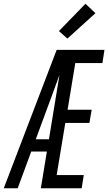

<svg xmlns="http://www.w3.org/2000/svg" viewBox="-41 -1000 575 1020"><path d="M-21 0 260 -735H514L503 -665H359L318 -417H446L434 -347H306L260 -70H404L393 0H176L208 -195H125L53 0ZM149 -260H219L275 -602Q265 -574 254.5 -546Q244 -518 234 -490ZM317 -795 272 -835 413 -980 466 -930Z"/></svg>

Font: Iosevka Fixed
Style: Italic
Weight: 400
Italic angle: -9°
Monospace: yes
Designer: Belleve Invis
Foundry: Belleve Invis
Version: Version 33.2.4